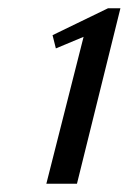

<svg xmlns="http://www.w3.org/2000/svg" viewBox="-20 -729 311 464"><path d="M92 -285 182 -640 115 -612 107 -644 241 -709H271L166 -285Z"/></svg>

Font: Volkhov
Style: Italic
Weight: 400
Italic angle: -12°
Designer: Cyreal (www.cyreal.org)
Foundry: Cyreal (www.cyreal.org)
Version: Version 1.010